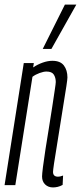

<svg xmlns="http://www.w3.org/2000/svg" viewBox="-22 -810 354 840"><path d="M82 -534H126L123 -515Q142 -528 164.5 -536Q187 -544 207 -544Q242 -544 257.5 -523.5Q273 -503 273 -471Q273 -464 268.5 -433.5Q264 -403 256.5 -358.5Q249 -314 241.5 -264.5Q234 -215 226.5 -170.5Q219 -126 214.5 -95.5Q210 -65 210 -58Q210 -37 232 -37Q236 -37 241 -38Q246 -39 254 -42L252 -1Q241 5 230.5 7.5Q220 10 210 10Q189 10 175.5 -3Q162 -16 162 -38Q162 -48 166 -80Q170 -112 177 -157Q184 -202 192 -250.5Q200 -299 206.5 -342.5Q213 -386 217.5 -415.5Q222 -445 222 -451Q222 -470 213.5 -483.5Q205 -497 181 -497Q169 -497 151 -490.5Q133 -484 120 -474L45 0H-2ZM165 -596 262 -790H312L203 -596Z"/></svg>

Font: Georama ExtraCondensed Light
Style: Italic
Weight: 300
Width: 2
Italic angle: -9°
Designer: Jean-Baptiste Levee
Foundry: Production Type
Version: Version 1.000